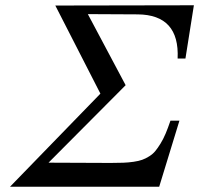

<svg xmlns="http://www.w3.org/2000/svg" viewBox="-20 -712 759 732"><path d="M719.2 -691.9 687 -488.8H657.2Q665 -655.8 504.9 -657.2L314.9 -658.2L459 -387.2L165 -91.8L401.9 -90.8Q430.7 -90.8 450 -91.6Q469.2 -92.3 489.3 -95.2Q509.3 -98.1 522.2 -102.8Q535.2 -107.4 548.8 -116Q562.5 -124.5 572 -136Q581.5 -147.5 592 -164.6Q602.5 -181.6 611.3 -202.4Q620.1 -223.1 629.9 -252H664.1L586.9 0H18.1L362.8 -355L190.9 -690.9Z"/></svg>

Font: GFS Olga
Style: Regular
Weight: 400
Designer: George Matthiopoulos
Foundry: George Matthiopoulos
Version: Version 1.0